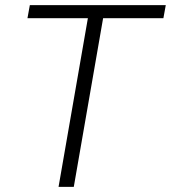

<svg xmlns="http://www.w3.org/2000/svg" viewBox="-20 -731 668 751"><path d="M628.4 -710.9H96.7L87.4 -659.7H323.7L209 0H268.6L383.3 -659.7H619.1Z"/></svg>

Font: Roboto Light
Style: Italic
Weight: 300
Italic angle: -12°
Designer: Google
Version: Version 2.137; 2017